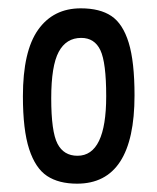

<svg xmlns="http://www.w3.org/2000/svg" viewBox="-20 -730 378 461"><path d="M174 -710Q220 -710 247.5 -691.5Q275 -673 289 -627.5Q303 -582 303 -501Q303 -289 165 -289Q121 -289 93 -307.5Q65 -326 50 -372Q35 -418 35 -499Q35 -607 71.5 -658.5Q108 -710 174 -710ZM166 -356Q235 -356 235 -499Q235 -580 221 -609.5Q207 -639 175 -639Q139 -639 121 -605.5Q103 -572 103 -494Q103 -414 118 -385Q133 -356 166 -356Z"/></svg>

Font: Yanone Kaffeesatz
Style: Regular
Weight: 400
Designer: Yanone (Cyrillic: Daniel Pouzeot & Huerta Tipografica)
Foundry: Yanone
Version: Version 1.100;PS 001.100;hotconv 1.0.70;makeotf.lib2.5.58329